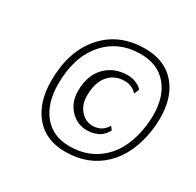

<svg xmlns="http://www.w3.org/2000/svg" viewBox="-148 -827 1024 1005"><g transform="rotate(30 364.5 -324.5)"><path d="M700 -313Q678 -158 588.5 -72Q499 14 361 14Q243 14 178 -64Q113 -142 113 -272Q113 -451 206.5 -557Q300 -663 456 -663Q574 -663 639.5 -588.5Q705 -514 705 -387Q705 -346 700 -313ZM661 -312Q666 -352 666 -381Q666 -495 609 -561Q552 -627 451 -627Q316 -627 234.5 -532.5Q153 -438 153 -276Q153 -159 209.5 -90.5Q266 -22 366 -22Q484 -22 562.5 -97Q641 -172 661 -312ZM535 -461 522 -430Q494 -463 448 -463Q387 -463 350.5 -420Q314 -377 314 -297Q314 -244 344.5 -209.5Q375 -175 418 -175Q435 -175 450 -180Q465 -185 474.5 -192.5Q484 -200 490.5 -207.5Q497 -215 500 -220L502 -225L517 -205Q516 -202 514 -198Q512 -194 503 -182.5Q494 -171 482.5 -162.5Q471 -154 449.5 -147Q428 -140 402 -140Q344 -140 302.5 -184Q261 -228 261 -297Q261 -390 313 -443.5Q365 -497 447 -497Q473 -497 495 -488Q517 -479 526 -470Z"/></g></svg>

Font: ArsenalItalic
Style: Italic
Weight: 400
Italic angle: -9°
Designer: Andrij Shevchenko
Foundry: Stairsfor.com
Version: Version 1.000